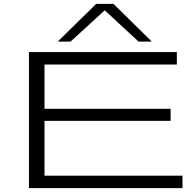

<svg xmlns="http://www.w3.org/2000/svg" viewBox="-20 -968 1010 988"><path d="M129 0V-700H890V-636H209V-408H858V-346H209V-64H919V0ZM277 -754 475 -948H564L761 -754H693L519 -915L343 -754Z"/></svg>

Font: Georama ExtraExtended Light
Style: Regular
Weight: 300
Width: 8
Designer: Jean-Baptiste Levee
Foundry: Production Type
Version: Version 1.000